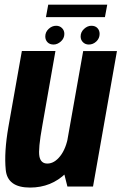

<svg xmlns="http://www.w3.org/2000/svg" viewBox="-20 -821 535 845"><path d="M276.7 0H389.4L494.7 -596.4H346.1L255.3 -84.7ZM224 -596.5H76.2L17 -262.5Q-2.5 -150.9 5.3 -73.2Q13 4.5 112.2 4.5Q205.7 4.5 270.5 -59.1Q335.3 -122.7 349.5 -203.4L280.8 -224.9Q271 -167.1 245.1 -134.2Q219.2 -101.2 188.3 -101.2Q159.4 -101.2 153.4 -133Q147.5 -164.7 166.1 -267.1ZM215.8 -625Q232.7 -625 248 -638.6Q263.2 -652.3 263.2 -671.8Q263.2 -687.2 252.9 -697.4Q242.5 -707.6 227.3 -707.6Q208.6 -707.6 194 -693.7Q179.3 -679.9 179.3 -660.5Q179.3 -645.3 189.1 -635.1Q198.8 -625 215.8 -625ZM370.8 -625Q389.6 -625 404 -638.6Q418.4 -652.3 418.4 -671.8Q418.4 -687.2 408.8 -697.4Q399.3 -707.6 382.1 -707.6Q364.9 -707.6 349.9 -693.7Q334.9 -679.9 334.9 -660.5Q334.9 -645.3 345.2 -635.1Q355.5 -625 370.8 -625ZM182.2 -745.6H441.8L452 -800.6H192.3Z"/></svg>

Font: Anybody Thin Condensed
Style: Italic
Weight: 100
Width: 3
Italic angle: -10°
Version: Version 1.113;gftools[0.9.25]